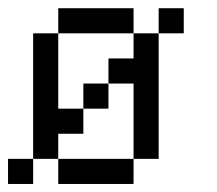

<svg xmlns="http://www.w3.org/2000/svg" viewBox="-20 -458 540 478"><path d="M375 -437.5H437.5V-375H375ZM0 -62.5H62.5V0H0ZM125 -62.5H312.5V0H125ZM312.5 -375H375V-62.5H312.5V-250H250V-312.5H312.5ZM187.5 -250H250V-187.5H187.5ZM62.5 -375H125V-187.5H187.5V-125H125V-62.5H62.5ZM125 -437.5H312.5V-375H125Z"/></svg>

Font: Pixel Operator Mono
Style: Regular
Weight: 400
Monospace: yes
Designer: Jayvee Enaguas (HarvettFox96)
Version: 2016.04.25